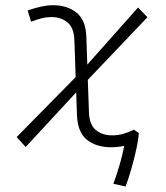

<svg xmlns="http://www.w3.org/2000/svg" viewBox="-20 -547 626 726"><path d="M77.1 8.8 43 -28.8 266.1 -255.4 261.2 -395.5Q259.8 -441.9 235.1 -462.2Q210.4 -482.4 176.3 -482.4Q155.3 -482.4 137 -477.8Q118.7 -473.1 97.7 -464.8L84.5 -507.3Q140.6 -527.3 180.7 -527.3Q233.9 -527.3 269.3 -499.3Q304.7 -471.2 306.6 -405.8L310.1 -302.7L502 -518.6L537.6 -481.9L312 -245.1L316.4 -122.1Q317.9 -75.7 342.3 -55.4Q366.7 -35.2 404.3 -35.2Q425.3 -35.2 444.8 -40.5Q464.4 -45.9 486.3 -56.6L504.9 -43.9Q503.4 -19.5 495.8 15.6Q488.3 50.8 477.5 88.4Q466.8 126 455.1 158.2L408.7 147.9Q423.3 108.4 433.6 72Q443.8 35.6 449.7 4.4Q426.3 9.8 399.9 9.8Q343.8 9.8 308.6 -18.6Q273.4 -46.9 271 -111.8L268.1 -197.8Z"/></svg>

Font: Cascadia Mono NF ExtraLight
Style: Italic
Weight: 200
Italic angle: -10°
Monospace: yes
Designer: Aaron Bell
Foundry: Saja Typeworks
Version: Version 2404.023; ttfautohint (v1.8.4)